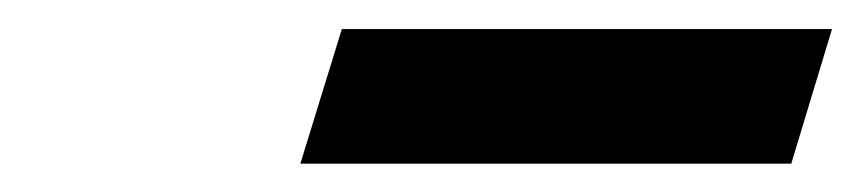

<svg xmlns="http://www.w3.org/2000/svg" viewBox="-20 -717 592 132"><path d="M186.5 -604.5 215 -697H552L524 -604.5Z"/></svg>

Font: Newsreader 6pt ExtraBold
Style: Italic
Weight: 800
Italic angle: -17°
Designer: Hugues Gentile
Foundry: Production Type
Version: Version 1.003; ttfautohint (v1.8.3)